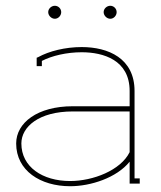

<svg xmlns="http://www.w3.org/2000/svg" viewBox="-20 -636 557 665"><path d="M429 -109C398 -46 302 -9 223 -9C127 -9 54 -58 54 -139C54 -197 115 -250 232 -250H429ZM107 -430V-407H125V-425C160 -443 211 -455 263 -455C338 -455 429 -428 429 -321V-268H232C110 -268 36 -211 36 -139C36 -45 120 9 223 9C294 9 384 -20 429 -76V0H464V-18H446V-321C446 -434 355 -473 263 -473C206 -473 150 -459 112 -438L107 -436ZM339 -594C339 -582 350 -571 362 -571C374 -571 384 -582 384 -594C384 -606 374 -616 362 -616C350 -616 339 -606 339 -594ZM147 -594C147 -582 158 -571 170 -571C182 -571 192 -582 192 -594C192 -606 182 -616 170 -616C158 -616 147 -606 147 -594Z"/></svg>

Font: Rawengulk
Style: Light
Weight: 300
Version: Version 0.9